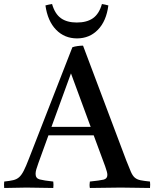

<svg xmlns="http://www.w3.org/2000/svg" viewBox="-43 -934 767 955"><path d="M-22 1Q-24 -15 -22 -31Q6 -34 23 -38Q40 -42 52 -52.5Q64 -63 75 -84.5Q86 -106 101 -145L317 -699Q328 -703 343.5 -705Q359 -707 370 -707L585 -136Q599 -100 608 -79.5Q617 -59 628 -50Q639 -41 656 -37.5Q673 -34 703 -31Q705 -15 703 1Q668 1 631 0Q594 -1 557 -1Q519 -1 480.5 0Q442 1 404 1Q401 -14 404 -31Q453 -36 472 -40.5Q491 -45 491 -64Q491 -72 488 -82Q485 -92 480 -107L423 -261H198L148 -123Q141 -104 137.5 -91.5Q134 -79 134 -69Q134 -47 154.5 -41.5Q175 -36 222 -31Q224 -14 222 1Q188 1 155 0Q122 -1 88 -1Q60 -1 34 0Q8 1 -22 1ZM213 -303H408L310 -569ZM216 -914Q230 -865 260 -843.5Q290 -822 339 -822Q389 -822 419.5 -843.5Q450 -865 464 -914Q472 -913 480 -911Q488 -909 496 -907Q486 -829 444 -786Q402 -743 340 -743Q278 -743 236 -786Q194 -829 183 -907Q197 -911 216 -914Z"/></svg>

Font: Tiro Devanagari Hindi
Style: Regular
Weight: 400
Designer: Devanagari: John Hudson & Fiona Ross. Latin: John Hudson.
Foundry: Tiro Typeworks Ltd.
Version: Version 1.52